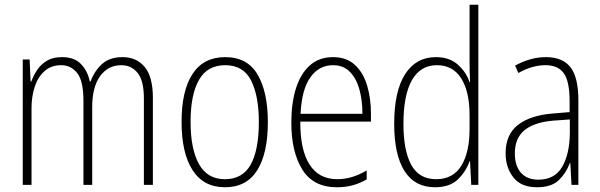

<svg xmlns="http://www.w3.org/2000/svg" viewBox="-20 -780 2533 810"><path d="M497 -539Q556 -539 590.5 -497.5Q625 -456 625 -367V0H587V-364Q587 -440 560.5 -472.5Q534 -505 492 -505Q436 -505 402.5 -459Q369 -413 369 -328V0H332V-355Q332 -439 305.5 -472Q279 -505 238 -505Q197 -505 169 -481Q141 -457 127 -415.5Q113 -374 113 -323V0H76V-529H105L109 -436H112Q121 -461 136.5 -484.5Q152 -508 177.5 -523.5Q203 -539 242 -539Q294 -539 322 -509.5Q350 -480 359 -436H362Q379 -482 411 -510.5Q443 -539 497 -539Z M1110 -265Q1110 -133 1065 -61.5Q1020 10 929 10Q839 10 792.5 -62Q746 -134 746 -266Q746 -398 792.5 -468.5Q839 -539 930 -539Q1024 -539 1067 -465Q1110 -391 1110 -265ZM784 -266Q784 -151 819.5 -87.5Q855 -24 929 -24Q1003 -24 1037.5 -85.5Q1072 -147 1072 -266Q1072 -375 1039.5 -440Q1007 -505 930 -505Q855 -505 819.5 -443Q784 -381 784 -266Z M1385 -539Q1442 -539 1477.5 -506Q1513 -473 1529 -418.5Q1545 -364 1545 -300V-267H1247Q1246 -149 1285.5 -86.5Q1325 -24 1403 -24Q1465 -24 1527 -61V-23Q1499 -7 1468.5 1.5Q1438 10 1401 10Q1302 10 1255.5 -64.5Q1209 -139 1209 -263Q1209 -345 1228.5 -407Q1248 -469 1287 -504Q1326 -539 1385 -539ZM1385 -505Q1326 -505 1289.5 -454Q1253 -403 1248 -300H1509Q1509 -357 1496 -403.5Q1483 -450 1455.5 -477.5Q1428 -505 1385 -505Z M1815 10Q1730 10 1686.5 -58.5Q1643 -127 1643 -258Q1643 -395 1689 -467Q1735 -539 1819 -539Q1877 -539 1912.5 -506.5Q1948 -474 1961 -433H1963Q1962 -456 1961.5 -476.5Q1961 -497 1961 -517V-760H1998V0H1968L1963 -100H1961Q1947 -58 1912.5 -24Q1878 10 1815 10ZM1820 -24Q1891 -24 1926 -80.5Q1961 -137 1961 -236V-294Q1961 -393 1926 -449Q1891 -505 1823 -505Q1754 -505 1718 -442Q1682 -379 1682 -258Q1682 -145 1715 -84.5Q1748 -24 1820 -24Z M2283 -539Q2354 -539 2387 -496Q2420 -453 2420 -357V0H2391L2386 -92H2384Q2369 -51 2338 -20.5Q2307 10 2245 10Q2178 10 2145.5 -32Q2113 -74 2113 -133Q2113 -212 2164.5 -252.5Q2216 -293 2310 -301L2383 -307V-353Q2383 -437 2358.5 -471Q2334 -505 2281 -505Q2255 -505 2227 -497.5Q2199 -490 2167 -472L2153 -503Q2183 -520 2216 -529.5Q2249 -539 2283 -539ZM2313 -271Q2233 -264 2192.5 -230.5Q2152 -197 2152 -133Q2152 -80 2178 -51Q2204 -22 2251 -22Q2320 -22 2351.5 -76Q2383 -130 2384 -218V-276Z"/></svg>

Font: Noto Sans Telugu Condensed ExtraLight
Style: Regular
Weight: 200
Width: 3
Designer: Jelle Bosma - Monotype Design Team
Foundry: Monotype Imaging Inc.
Version: Version 2.005; ttfautohint (v1.8.4.7-5d5b)